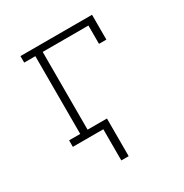

<svg xmlns="http://www.w3.org/2000/svg" viewBox="-165 -660 930 971"><g transform="rotate(-30 300.0 -174.0)"><path d="M309 182H266V0H88V-38H153V-492H88V-530H506V-385H463V-492H196V-38H309Z"/></g></svg>

Font: Iosevka Slab XLtEx
Style: Regular
Weight: 200
Width: 7
Monospace: yes
Designer: Belleve Invis
Foundry: Belleve Invis
Version: Version 11.1.0; ttfautohint (v1.8.3)